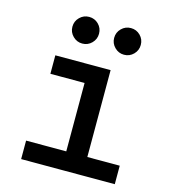

<svg xmlns="http://www.w3.org/2000/svg" viewBox="-110 -823 805 911"><g transform="rotate(15 293.0 -367.5)"><path d="M275.4 0V-488.3H378.9V0ZM78.1 0V-90.8H285.2V0ZM369.1 0V-90.8H538.1V0ZM107.4 -426.8V-517.6H378.9V-426.8ZM420.9 -604.5Q394 -604.5 374.8 -623.8Q355.5 -643.1 355.5 -669.9Q355.5 -697.3 374.8 -716.3Q394 -735.4 420.9 -735.4Q448.2 -735.4 467.3 -716.3Q486.3 -697.3 486.3 -669.9Q486.3 -643.1 467.3 -623.8Q448.2 -604.5 420.9 -604.5ZM215.8 -604.5Q189 -604.5 169.7 -623.8Q150.4 -643.1 150.4 -669.9Q150.4 -697.3 169.7 -716.3Q189 -735.4 215.8 -735.4Q243.2 -735.4 262.2 -716.3Q281.2 -697.3 281.2 -669.9Q281.2 -643.1 262.2 -623.8Q243.2 -604.5 215.8 -604.5Z"/></g></svg>

Font: Cascadia Code
Style: Regular
Weight: 400
Monospace: yes
Designer: Aaron Bell
Foundry: Saja Typeworks
Version: Version 2106.017